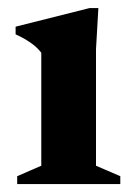

<svg xmlns="http://www.w3.org/2000/svg" viewBox="-20 -466 338 486"><path d="M229 -445.5 223 -341.5V-46.5L284.5 -20V0H23.5V-20L84.5 -46.5V-332.5Q74 -346.5 56.5 -358.5Q39 -370.5 19.5 -379V-398.5L206.5 -445.5Z"/></svg>

Font: Newsreader 16pt
Style: Bold
Weight: 700
Designer: Hugues Gentile
Foundry: Production Type
Version: Version 1.003; ttfautohint (v1.8.3)